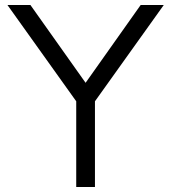

<svg xmlns="http://www.w3.org/2000/svg" viewBox="-20 -751 687 771"><path d="M286.1 -344.2 9.8 -731H102.1L323.7 -418.5L544.9 -731H637.7L361.3 -344.2V0H286.1Z"/></svg>

Font: Glacial Indifference
Style: Regular
Weight: 400
Designer: Alfredo Marco Pradil
Foundry: Alfredo Marco Pradil
Version: Version 1.312